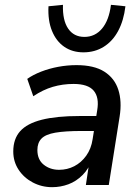

<svg xmlns="http://www.w3.org/2000/svg" viewBox="-20 -767 577 796"><path d="M196 9Q153 9 116 -10.5Q79 -30 57 -63.5Q35 -97 35 -139Q35 -191 63.5 -223Q92 -255 153 -270.5Q214 -286 310 -286H390L381 -224H319Q250 -224 209.5 -217Q169 -210 152 -192.5Q135 -175 135 -145Q135 -105 161.5 -84Q188 -63 225 -63Q259 -63 288 -78Q317 -93 337.5 -121.5Q358 -150 364 -190L383 -310Q392 -363 368.5 -391Q345 -419 285 -419Q240 -419 199 -407Q158 -395 118 -368L93 -440Q117 -457 150.5 -470Q184 -483 221.5 -490Q259 -497 297 -497Q370 -497 412.5 -470Q455 -443 470.5 -395Q486 -347 476 -284L431 0H336L352 -107H362Q349 -68 322.5 -41.5Q296 -15 263.5 -3Q231 9 196 9ZM326 -550Q280 -550 246.5 -573Q213 -596 195.5 -639Q178 -682 181 -741L241 -747Q239 -683 262.5 -648.5Q286 -614 330 -614Q374 -614 403 -648.5Q432 -683 440 -747L500 -741Q493 -682 470 -639Q447 -596 410 -573Q373 -550 326 -550Z"/></svg>

Font: Nunito Sans 12pt SemiBold
Style: Italic
Weight: 600
Italic angle: -9°
Designer: Vernon Adams
Foundry: Vernon Adams
Version: Version 3.101;gftools[0.9.27]